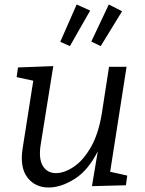

<svg xmlns="http://www.w3.org/2000/svg" viewBox="-20 -825 645 854"><path d="M199 9Q137 10 102 -35.5Q67 -81 81 -167L128 -466L54 -482L60 -525L217 -531L161 -182Q151 -119 170.5 -87Q190 -55 229 -55Q266 -55 308 -83Q350 -111 384 -170Q418 -229 433 -321L465 -528H543L470 -61L546 -44L540 -1L389 3L415 -152Q372 -67 312.5 -29.5Q253 8 199 9ZM428 -620 386 -640 464 -805 523 -775ZM291 -620 248 -639 321 -805 381 -778Z"/></svg>

Font: Bitter
Style: Italic
Weight: 400
Italic angle: -9°
Designer: Sol Matas, and Bitter project Authors
Foundry: Sol Matas
Version: Version 2.001